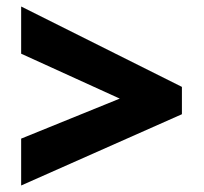

<svg xmlns="http://www.w3.org/2000/svg" viewBox="-20 -657 626 590"><path d="M45 -231V-87L539 -306V-390L45 -637V-492L348 -354Z"/></svg>

Font: Noto Sans Lao UI Blk
Style: Regular
Weight: 900
Designer: Monotype Design Team
Foundry: Monotype Imaging Inc.
Version: Version 2.000